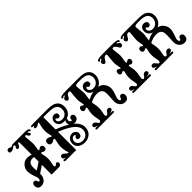

<svg xmlns="http://www.w3.org/2000/svg" viewBox="171 -1727 2757 2757"><g transform="rotate(-45 1549.5 -348.0)"><path d="M526 -659C536 -659 541 -664 541 -675C541 -681 538 -686 533 -691C520 -701 493 -706 452 -706H214C202 -706 186 -691 173 -690C162 -690 142 -706 129 -706C124 -706 120 -705 115 -704C99 -699 92 -687 93 -668C94 -651 104 -642 123 -642C129 -642 136 -643 143 -645C155 -648 165 -652 174 -658C178 -661 185 -666 194 -674C198 -678 203 -680 208 -680C219 -680 225 -674 225 -663C225 -658 223 -653 220 -650C211 -639 207 -633 207 -622C207 -611 213 -604 225 -603C245 -601 261 -616 273 -649C278 -661 284 -666 292 -665C298 -663 301 -658 301 -649V-406C279 -415 253 -420 222 -420C183 -420 151 -405 124 -374C98 -344 86 -309 87 -270C89 -241 97 -207 110 -169C124 -132 131 -110 131 -103C131 -76 124 -60 110 -57C102 -56 95 -64 89 -82C83 -101 72 -110 56 -111C32 -112 12 -93 12 -61C12 -52 13 -43 16 -33C25 -4 46 11 81 11C117 11 145 -2 166 -29C187 -56 196 -89 193 -126L301 -199V-1H455C482 -1 497 -23 497 -43C497 -62 484 -75 469 -74C445 -72 445 -49 431 -49C417 -49 410 -56 410 -70C410 -75 413 -90 418 -116C424 -143 427 -165 428 -183C429 -211 427 -236 423 -258L414 -296C410 -317 413 -329 422 -330C431 -331 450 -312 466 -311C495 -310 510 -324 511 -353C512 -380 494 -400 473 -400C453 -400 432 -375 427 -375C419 -375 415 -381 415 -394C415 -399 417 -415 422 -441C427 -468 430 -489 429 -506C428 -533 426 -561 423 -591C419 -619 417 -635 417 -640C417 -659 422 -667 433 -665C446 -662 454 -646 462 -631C469 -622 478 -617 487 -617C500 -617 506 -624 506 -637C506 -643 500 -652 489 -664C482 -671 483 -676 493 -678C504 -681 519 -659 526 -659ZM191 -192C186 -232 185 -264 188 -288C193 -328 215 -352 252 -359C267 -362 284 -361 301 -357V-265Z M1135 -377C1128 -394 1117 -403 1101 -403C1069 -403 1059 -381 1059 -362C1059 -357 1060 -353 1061 -348C1058 -346 1055 -345 1052 -345C1043 -345 1033 -350 1024 -360C1020 -365 1018 -372 1018 -381C1018 -394 1022 -407 1030 -420C1054 -425 1075 -440 1093 -463C1113 -490 1123 -521 1123 -558C1123 -568 1122 -578 1121 -588C1113 -643 1080 -679 1023 -696C999 -703 963 -707 916 -707H619C590 -707 576 -701 577 -689C577 -682 581 -678 589 -678C591 -678 594 -678 597 -679H605C608 -679 610 -678 611 -677C614 -670 598 -662 598 -653C598 -640 606 -633 622 -633C632 -633 643 -636 654 -641L678 -656C686 -661 691 -664 694 -664C696 -664 698 -663 699 -660C700 -657 696 -639 688 -606C679 -569 675 -536 676 -509C676 -487 679 -464 685 -439C691 -414 694 -401 694 -398C694 -391 691 -387 684 -387C681 -387 674 -391 661 -400C648 -409 636 -413 624 -413C592 -413 576 -397 575 -365C575 -332 590 -316 621 -316C628 -316 634 -317 641 -320C646 -321 653 -325 664 -332C673 -337 679 -340 684 -340C692 -340 696 -335 696 -325C696 -319 692 -300 685 -268C678 -237 674 -212 674 -195C674 -166 678 -135 685 -104L699 -54C699 -52 698 -51 696 -51C683 -51 663 -64 634 -91C626 -98 617 -102 608 -102C588 -102 572 -86 575 -67C576 -52 583 -43 594 -40C606 -37 612 -34 611 -30C611 -28 604 -28 589 -30C574 -32 566 -29 564 -22C560 -7 568 0 587 0C728 1 799 1 800 0V-370C865 -346 920 -319 967 -289C1040 -243 1077 -193 1077 -139C1077 -70 1022 -21 953 -28C907 -33 879 -54 869 -89C867 -96 866 -102 866 -109C866 -138 890 -171 919 -171C935 -171 944 -167 946 -159C946 -156 920 -141 917 -120C916 -101 926 -90 947 -88C980 -85 998 -103 1001 -142C1002 -159 995 -174 980 -189C965 -204 946 -212 925 -212C866 -212 825 -164 825 -104C825 -66 840 -37 870 -16C896 3 929 12 969 12C1007 12 1040 1 1068 -20C1099 -42 1117 -73 1123 -112C1124 -124 1125 -135 1125 -145C1125 -201 1094 -253 1033 -300C1039 -293 1049 -290 1063 -290C1081 -290 1097 -295 1111 -305C1129 -318 1138 -336 1138 -359C1138 -366 1137 -372 1135 -377ZM1071 -584C1072 -575 1073 -565 1073 -556C1073 -496 1031 -453 972 -453C954 -453 938 -457 923 -465C905 -474 896 -487 896 -504C896 -523 903 -531 917 -528C926 -512 937 -504 951 -504C967 -504 985 -513 985 -541C985 -560 977 -573 961 -580C952 -584 943 -586 934 -586C910 -586 890 -575 875 -552C865 -537 860 -522 860 -505C860 -489 865 -473 874 -457C882 -444 890 -435 899 -430C918 -418 939 -412 963 -412C973 -412 983 -413 993 -415C982 -400 977 -385 977 -368C977 -355 980 -342 987 -331C929 -366 867 -396 800 -419V-668H886C941 -668 982 -663 1007 -654C1042 -642 1064 -619 1071 -584Z M1666 -420C1717 -439 1758 -498 1758 -565C1758 -572 1758 -580 1757 -587C1749 -644 1715 -681 1656 -698C1634 -704 1597 -707 1544 -707H1300C1220 -707 1180 -697 1180 -676C1180 -665 1185 -660 1195 -660C1202 -660 1217 -682 1228 -679C1238 -677 1239 -672 1232 -665L1211 -653C1199 -646 1193 -637 1193 -626C1193 -621 1194 -617 1196 -612C1201 -596 1212 -588 1227 -588C1246 -588 1259 -617 1274 -642C1285 -659 1301 -667 1320 -666C1330 -665 1335 -657 1335 -641C1335 -636 1333 -620 1329 -591C1326 -562 1324 -535 1323 -508C1322 -491 1325 -469 1330 -442C1335 -415 1338 -398 1338 -392C1338 -383 1335 -379 1330 -378C1323 -378 1309 -399 1296 -400C1269 -402 1255 -388 1254 -358C1253 -331 1269 -315 1290 -316C1307 -316 1323 -334 1330 -331C1339 -329 1342 -318 1338 -298L1329 -260C1325 -238 1323 -213 1324 -186C1325 -166 1328 -140 1335 -108C1340 -82 1342 -67 1341 -62C1336 -47 1330 -40 1321 -40C1312 -40 1301 -49 1289 -67C1266 -99 1254 -100 1243 -100C1222 -100 1211 -92 1208 -75C1205 -57 1214 -45 1233 -40C1252 -35 1262 -31 1261 -26L1250 -28C1243 -29 1236 -30 1230 -29C1213 -28 1206 -21 1209 -9C1211 -3 1218 0 1229 0H1555C1566 0 1573 -3 1574 -9C1577 -21 1571 -28 1554 -29C1548 -30 1541 -29 1534 -28L1522 -26C1522 -31 1532 -35 1551 -40C1570 -45 1579 -57 1576 -75C1573 -92 1562 -100 1541 -100C1535 -100 1529 -99 1524 -96C1515 -93 1508 -88 1503 -81L1495 -67C1483 -49 1472 -40 1462 -40C1454 -40 1447 -47 1442 -62C1441 -67 1443 -82 1449 -108C1456 -140 1459 -166 1459 -186C1460 -213 1458 -238 1454 -260L1446 -298C1442 -317 1444 -328 1453 -331C1500 -352 1541 -363 1578 -363C1641 -363 1676 -338 1682 -288C1686 -257 1685 -203 1678 -126C1675 -89 1683 -56 1704 -29C1725 -2 1753 11 1789 11C1824 11 1845 -4 1854 -33C1857 -43 1859 -52 1859 -61C1859 -93 1838 -112 1815 -111C1798 -110 1787 -101 1781 -82C1776 -64 1769 -56 1761 -57C1746 -60 1739 -76 1739 -103C1739 -110 1746 -132 1760 -169C1774 -207 1782 -241 1783 -270C1784 -306 1773 -339 1750 -368C1727 -398 1699 -415 1664 -419ZM1461 -508C1456 -575 1452 -620 1449 -641C1448 -655 1457 -664 1478 -667C1487 -669 1508 -670 1541 -670C1594 -670 1633 -665 1656 -654C1688 -641 1706 -616 1711 -579C1715 -546 1707 -516 1686 -490C1666 -465 1639 -452 1606 -452C1574 -452 1551 -463 1537 -485C1532 -496 1529 -505 1529 -513C1529 -528 1537 -536 1552 -538C1557 -521 1567 -513 1581 -513C1590 -513 1600 -516 1610 -523C1618 -528 1622 -538 1622 -554C1622 -571 1614 -584 1599 -592C1587 -598 1575 -601 1563 -601C1518 -601 1489 -562 1489 -517C1489 -484 1502 -457 1527 -436C1538 -428 1552 -421 1567 -416C1544 -413 1524 -409 1505 -402L1476 -389C1460 -381 1452 -377 1451 -377C1448 -377 1447 -380 1447 -386C1447 -391 1449 -408 1454 -438C1459 -468 1462 -491 1461 -508Z M2336 -660C2346 -660 2351 -666 2351 -677C2351 -698 2311 -708 2230 -708H2046C1965 -708 1925 -698 1925 -677C1925 -666 1930 -660 1940 -660C1947 -660 1963 -683 1974 -680C1983 -677 1985 -673 1978 -666L1956 -654C1944 -647 1938 -637 1938 -626C1938 -622 1939 -617 1941 -612C1947 -595 1958 -587 1973 -587C1990 -587 2006 -617 2021 -642C2034 -660 2049 -668 2066 -667C2076 -666 2081 -657 2081 -642C2081 -637 2079 -620 2075 -591C2072 -562 2070 -535 2069 -508C2068 -491 2071 -469 2076 -441C2081 -414 2084 -397 2084 -391C2084 -382 2081 -378 2076 -377C2069 -377 2055 -398 2042 -399C2015 -401 2001 -387 2000 -357C1999 -330 2015 -314 2035 -314C2052 -315 2069 -333 2076 -330C2085 -328 2088 -317 2084 -296L2075 -258C2071 -236 2069 -211 2070 -184C2071 -164 2074 -138 2081 -106C2086 -79 2088 -64 2087 -59C2082 -45 2076 -38 2067 -38C2058 -38 2047 -46 2035 -63C2024 -80 2014 -90 2005 -94C2000 -97 1994 -98 1988 -98C1967 -98 1956 -89 1953 -72C1950 -54 1959 -42 1978 -37C1998 -32 2008 -28 2007 -23C1996 -23 1986 -24 1975 -27C1958 -26 1952 -19 1955 -6C1956 0 1963 3 1974 3H2302C2313 3 2320 0 2322 -6C2325 -19 2318 -26 2301 -27C2286 -26 2275 -24 2269 -23C2268 -28 2278 -32 2297 -37C2317 -42 2326 -54 2323 -72C2320 -89 2309 -98 2288 -98C2282 -98 2276 -97 2271 -94C2262 -90 2255 -85 2250 -78L2242 -64C2230 -47 2219 -38 2209 -38C2200 -38 2194 -45 2189 -59C2188 -64 2190 -79 2195 -106C2202 -138 2205 -164 2206 -184C2207 -211 2205 -236 2201 -258L2192 -296C2189 -317 2191 -328 2200 -330C2207 -331 2217 -314 2236 -313C2257 -312 2277 -326 2277 -357C2276 -384 2264 -397 2239 -395C2231 -394 2209 -376 2200 -377C2195 -378 2192 -384 2192 -393C2192 -399 2195 -415 2200 -442C2205 -469 2208 -491 2208 -508C2207 -535 2205 -562 2201 -591C2197 -620 2195 -637 2195 -642C2195 -657 2200 -666 2211 -667C2228 -668 2242 -660 2255 -642C2270 -617 2285 -587 2304 -587C2319 -587 2330 -595 2335 -612C2337 -617 2338 -622 2338 -626C2338 -637 2332 -647 2320 -654L2299 -666C2292 -673 2293 -677 2303 -680C2314 -683 2329 -660 2336 -660Z M2871 -420C2922 -439 2963 -498 2963 -565C2963 -572 2963 -580 2962 -587C2954 -644 2920 -681 2861 -698C2839 -704 2802 -707 2749 -707H2505C2425 -707 2385 -697 2385 -676C2385 -665 2390 -660 2400 -660C2407 -660 2422 -682 2433 -679C2443 -677 2444 -672 2437 -665L2416 -653C2404 -646 2398 -637 2398 -626C2398 -621 2399 -617 2401 -612C2406 -596 2417 -588 2432 -588C2451 -588 2464 -617 2479 -642C2490 -659 2506 -667 2525 -666C2535 -665 2540 -657 2540 -641C2540 -636 2538 -620 2534 -591C2531 -562 2529 -535 2528 -508C2527 -491 2530 -469 2535 -442C2540 -415 2543 -398 2543 -392C2543 -383 2540 -379 2535 -378C2528 -378 2514 -399 2501 -400C2474 -402 2460 -388 2459 -358C2458 -331 2474 -315 2495 -316C2512 -316 2528 -334 2535 -331C2544 -329 2547 -318 2543 -298L2534 -260C2530 -238 2528 -213 2529 -186C2530 -166 2533 -140 2540 -108C2545 -82 2547 -67 2546 -62C2541 -47 2535 -40 2526 -40C2517 -40 2506 -49 2494 -67C2471 -99 2459 -100 2448 -100C2427 -100 2416 -92 2413 -75C2410 -57 2419 -45 2438 -40C2457 -35 2467 -31 2466 -26L2455 -28C2448 -29 2441 -30 2435 -29C2418 -28 2411 -21 2414 -9C2416 -3 2423 0 2434 0H2760C2771 0 2778 -3 2779 -9C2782 -21 2776 -28 2759 -29C2753 -30 2746 -29 2739 -28L2727 -26C2727 -31 2737 -35 2756 -40C2775 -45 2784 -57 2781 -75C2778 -92 2767 -100 2746 -100C2740 -100 2734 -99 2729 -96C2720 -93 2713 -88 2708 -81L2700 -67C2688 -49 2677 -40 2667 -40C2659 -40 2652 -47 2647 -62C2646 -67 2648 -82 2654 -108C2661 -140 2664 -166 2664 -186C2665 -213 2663 -238 2659 -260L2651 -298C2647 -317 2649 -328 2658 -331C2705 -352 2746 -363 2783 -363C2846 -363 2881 -338 2887 -288C2891 -257 2890 -203 2883 -126C2880 -89 2888 -56 2909 -29C2930 -2 2958 11 2994 11C3029 11 3050 -4 3059 -33C3062 -43 3064 -52 3064 -61C3064 -93 3043 -112 3020 -111C3003 -110 2992 -101 2986 -82C2981 -64 2974 -56 2966 -57C2951 -60 2944 -76 2944 -103C2944 -110 2951 -132 2965 -169C2979 -207 2987 -241 2988 -270C2989 -306 2978 -339 2955 -368C2932 -398 2904 -415 2869 -419ZM2666 -508C2661 -575 2657 -620 2654 -641C2653 -655 2662 -664 2683 -667C2692 -669 2713 -670 2746 -670C2799 -670 2838 -665 2861 -654C2893 -641 2911 -616 2916 -579C2920 -546 2912 -516 2891 -490C2871 -465 2844 -452 2811 -452C2779 -452 2756 -463 2742 -485C2737 -496 2734 -505 2734 -513C2734 -528 2742 -536 2757 -538C2762 -521 2772 -513 2786 -513C2795 -513 2805 -516 2815 -523C2823 -528 2827 -538 2827 -554C2827 -571 2819 -584 2804 -592C2792 -598 2780 -601 2768 -601C2723 -601 2694 -562 2694 -517C2694 -484 2707 -457 2732 -436C2743 -428 2757 -421 2772 -416C2749 -413 2729 -409 2710 -402L2681 -389C2665 -381 2657 -377 2656 -377C2653 -377 2652 -380 2652 -386C2652 -391 2654 -408 2659 -438C2664 -468 2667 -491 2666 -508Z"/></g></svg>

Font: GFS Eustace
Style: Regular
Weight: 400
Designer: George Matthiopoulos
Foundry: George Matthiopoulos
Version: Version 1.0